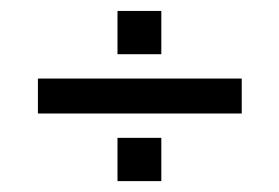

<svg xmlns="http://www.w3.org/2000/svg" viewBox="-20 -501 510 351"><path d="M49.3 -293.5V-357.4H421.9V-293.5ZM194.8 -169.9V-249H274.9V-169.9ZM194.8 -401.9V-481H274.9V-401.9Z"/></svg>

Font: Behdad
Style: Regular
Weight: 400
Designer: Mohammad Saleh Souzanchi
Foundry: http://font-store.ir
Version: Version:1.0.1;RFB:1.2.5;Building:2018-09-04 19:53:52.209180